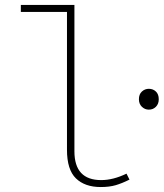

<svg xmlns="http://www.w3.org/2000/svg" viewBox="-20 -742 660 774"><path d="M386 12Q322 12 286 -23Q250 -58 250 -138V-694H64V-722H280V-132Q280 -74 307 -45Q334 -16 388 -16Q412 -16 437.5 -22.5Q463 -29 490 -42L502 -18Q472 -3 446.5 4.5Q421 12 386 12ZM580 -300Q564 -300 552 -311.5Q540 -323 540 -342Q540 -362 552 -373Q564 -384 580 -384Q597 -384 608.5 -373Q620 -362 620 -342Q620 -323 608.5 -311.5Q597 -300 580 -300Z"/></svg>

Font: Source Code Pro ExtraLight
Style: Regular
Weight: 200
Monospace: yes
Designer: Paul D. Hunt, Teo Tuominen
Foundry: Adobe
Version: Version 1.026;hotconv 1.1.0;makeotfexe 2.6.0